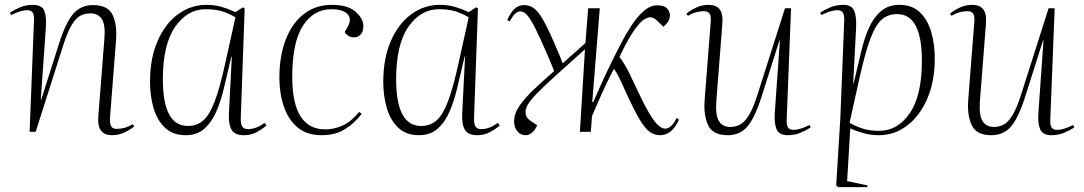

<svg xmlns="http://www.w3.org/2000/svg" viewBox="-20 -543 4464 791"><path d="M533 -22Q517 -9 493 2.5Q469 14 441 14Q411 14 396.5 -4.5Q382 -23 385 -63L410 -382Q415 -441 399.5 -464.5Q384 -488 352 -488Q331 -488 312.5 -479Q294 -470 276.5 -442Q259 -414 241 -358L127 0H102L120 -458Q121 -482 114.5 -491.5Q108 -501 92 -501Q80 -501 64 -496.5Q48 -492 26 -481L21 -491Q41 -504 64.5 -513.5Q88 -523 115 -523Q153 -523 162.5 -498.5Q172 -474 169 -430L148 -133H150L224 -366Q252 -453 283 -487.5Q314 -522 363 -522Q425 -522 444 -481.5Q463 -441 458 -377L433 -56Q432 -34 438 -23Q444 -12 461 -12Q495 -12 527 -31Z M972 -59Q971 -31 978.5 -21Q986 -11 1001 -11Q1036 -11 1070 -37L1078 -26Q1059 -10 1036 2Q1013 14 985 14Q948 14 934.5 -8Q921 -30 923 -73L935 -309H933L901 -174Q889 -124 870 -81Q851 -38 821 -12Q791 14 745 14Q692 14 659.5 -17Q627 -48 612.5 -98Q598 -148 598 -206Q598 -302 629 -373.5Q660 -445 713 -484Q766 -523 830 -523Q866 -523 895.5 -514Q925 -505 950 -493L981 -513L988 -508ZM754 -24Q790 -24 816 -45.5Q842 -67 864 -124Q886 -181 909 -287L950 -472Q916 -491 889.5 -498Q863 -505 827 -505Q752 -505 701.5 -432.5Q651 -360 651 -216Q651 -24 754 -24Z M1348 -523Q1413 -523 1445 -494.5Q1477 -466 1477 -435Q1477 -413 1466 -401Q1455 -389 1439 -389Q1414 -389 1400 -411L1411 -430Q1431 -464 1412 -484.5Q1393 -505 1345 -505Q1272 -505 1228 -437Q1184 -369 1184 -226Q1184 -10 1320 -10Q1357 -10 1392 -26Q1427 -42 1460 -82L1470 -74Q1442 -37 1402.5 -11.5Q1363 14 1304 14Q1244 14 1205.5 -18.5Q1167 -51 1149 -105Q1131 -159 1131 -223Q1131 -312 1157 -379.5Q1183 -447 1231.5 -485Q1280 -523 1348 -523Z M1933 -59Q1932 -31 1939.5 -21Q1947 -11 1962 -11Q1997 -11 2031 -37L2039 -26Q2020 -10 1997 2Q1974 14 1946 14Q1909 14 1895.5 -8Q1882 -30 1884 -73L1896 -309H1894L1862 -174Q1850 -124 1831 -81Q1812 -38 1782 -12Q1752 14 1706 14Q1653 14 1620.5 -17Q1588 -48 1573.5 -98Q1559 -148 1559 -206Q1559 -302 1590 -373.5Q1621 -445 1674 -484Q1727 -523 1791 -523Q1827 -523 1856.5 -514Q1886 -505 1911 -493L1942 -513L1949 -508ZM1715 -24Q1751 -24 1777 -45.5Q1803 -67 1825 -124Q1847 -181 1870 -287L1911 -472Q1877 -491 1850.5 -498Q1824 -505 1788 -505Q1713 -505 1662.5 -432.5Q1612 -360 1612 -216Q1612 -24 1715 -24Z M2420 -123 2424 -122Q2433 -142 2450 -181Q2467 -220 2490.5 -268.5Q2514 -317 2540 -367Q2560 -405 2583 -440Q2606 -475 2632.5 -498Q2659 -521 2688 -521Q2717 -521 2728.5 -508Q2740 -495 2740 -479Q2740 -455 2713 -433L2688 -457Q2669 -476 2650 -470.5Q2631 -465 2613.5 -445Q2596 -425 2580 -399Q2570 -383 2557 -358.5Q2544 -334 2532 -308Q2543 -295 2557 -271Q2571 -247 2596 -192Q2629 -121 2651.5 -82Q2674 -43 2690.5 -28Q2707 -13 2720 -13Q2732 -13 2743.5 -22.5Q2755 -32 2768 -57L2777 -50Q2765 -21 2745 -3.5Q2725 14 2699 14Q2676 14 2656.5 0Q2637 -14 2615 -51Q2593 -88 2561 -158Q2544 -196 2534.5 -215.5Q2525 -235 2519.5 -244Q2514 -253 2509 -259Q2496 -235 2479 -199.5Q2462 -164 2446.5 -128Q2431 -92 2419 -65L2414 0H2369L2390 -340Q2314 -272 2265.5 -228Q2217 -184 2191 -157Q2165 -130 2155 -113Q2145 -96 2145 -81Q2145 -59 2166 -45L2193 -27Q2186 -9 2173 2.5Q2160 14 2146 14Q2124 14 2111 -2.5Q2098 -19 2098 -43Q2098 -75 2120.5 -107.5Q2143 -140 2180.5 -175.5Q2218 -211 2263 -250Q2258 -264 2251.5 -279Q2245 -294 2237 -313Q2206 -385 2186 -425Q2166 -465 2152 -480.5Q2138 -496 2124 -496Q2112 -496 2102.5 -487Q2093 -478 2079 -454L2070 -461Q2083 -490 2099 -506Q2115 -522 2140 -522Q2163 -522 2181.5 -507.5Q2200 -493 2221 -455Q2242 -417 2272 -346Q2279 -330 2286 -313Q2293 -296 2298 -282L2392 -366L2403 -509H2451Z M2808 -487Q2825 -501 2848.5 -512Q2872 -523 2900 -523Q2930 -523 2944.5 -505Q2959 -487 2956 -446L2931 -126Q2927 -68 2942 -44Q2957 -20 2989 -20Q3010 -20 3028.5 -29.5Q3047 -39 3064.5 -67Q3082 -95 3100 -151L3214 -509H3239L3221 -51Q3220 -27 3226.5 -17.5Q3233 -8 3249 -8Q3261 -8 3277 -12.5Q3293 -17 3315 -28L3320 -18Q3300 -5 3276.5 4.5Q3253 14 3226 14Q3189 14 3179 -11Q3169 -36 3172 -79L3193 -376H3191L3117 -143Q3089 -56 3058.5 -21Q3028 14 2978 14Q2917 14 2897.5 -27Q2878 -68 2883 -132L2908 -453Q2910 -476 2903.5 -486.5Q2897 -497 2880 -497Q2846 -497 2814 -478Z M3458 -458Q3459 -482 3452 -491.5Q3445 -501 3430 -501Q3418 -501 3402 -496.5Q3386 -492 3364 -481L3359 -491Q3379 -504 3402.5 -513.5Q3426 -523 3453 -523Q3488 -523 3498.5 -500Q3509 -477 3507 -430L3495 -200H3497L3529 -335Q3541 -386 3560 -428.5Q3579 -471 3609.5 -497Q3640 -523 3685 -523Q3738 -523 3770 -492Q3802 -461 3816.5 -411Q3831 -361 3831 -303Q3831 -207 3800 -136Q3769 -65 3717 -25.5Q3665 14 3601 14Q3567 14 3537 5.5Q3507 -3 3483 -14L3470 203L3554 221L3553 228H3433L3425 220L3442 -56ZM3676 -485Q3640 -485 3614 -463.5Q3588 -442 3566.5 -385.5Q3545 -329 3521 -222L3480 -37Q3511 -20 3538 -12Q3565 -4 3602 -4Q3678 -4 3728 -76.5Q3778 -149 3778 -293Q3778 -485 3676 -485Z M3894 -487Q3911 -501 3934.5 -512Q3958 -523 3986 -523Q4016 -523 4030.5 -505Q4045 -487 4042 -446L4017 -126Q4013 -68 4028 -44Q4043 -20 4075 -20Q4096 -20 4114.5 -29.5Q4133 -39 4150.5 -67Q4168 -95 4186 -151L4300 -509H4325L4307 -51Q4306 -27 4312.5 -17.5Q4319 -8 4335 -8Q4347 -8 4363 -12.5Q4379 -17 4401 -28L4406 -18Q4386 -5 4362.5 4.5Q4339 14 4312 14Q4275 14 4265 -11Q4255 -36 4258 -79L4279 -376H4277L4203 -143Q4175 -56 4144.5 -21Q4114 14 4064 14Q4003 14 3983.5 -27Q3964 -68 3969 -132L3994 -453Q3996 -476 3989.5 -486.5Q3983 -497 3966 -497Q3932 -497 3900 -478Z"/></svg>

Font: Display Extralight
Style: Italic
Weight: 200
Italic angle: -2°
Designer: Latin by Veronika Burian and Jose Scaglione. Greek by Irene Vlachou. Cyrillic by Vera Evstafieva
Foundry: TypeTogether
Version: Version 3.002